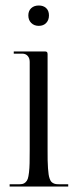

<svg xmlns="http://www.w3.org/2000/svg" viewBox="-20 -678 281 698"><path d="M15 0ZM121 -658Q137.8 -658 147.9 -648.5Q158 -639 158 -622Q158 -605.2 148 -594.6Q138 -584 121 -584Q104.2 -584 93.6 -594.5Q83 -605 83 -622Q83 -638.5 93.4 -648.2Q103.8 -658 121 -658ZM88 -134V-453Q88 -466.5 80.6 -474.8Q73.2 -483 61 -483H30V-491H143Q148.5 -491 150.8 -488.8Q153 -486.5 153 -481V-134Q153 -111.2 153.2 -95.8Q153.5 -80.2 154.5 -66.2Q155.5 -52.2 156.8 -43.9Q158 -35.5 160.6 -28.4Q163.2 -21.2 166.1 -17.8Q169 -14.2 174.1 -11.8Q179.2 -9.2 184.6 -8.6Q190 -8 198 -8H228V0H15V-8H44Q54.8 -8 61.1 -9.1Q67.5 -10.2 73 -15.5Q78.5 -20.8 81 -28Q83.5 -35.2 85.4 -51Q87.2 -66.8 87.6 -84.9Q88 -103 88 -134Z"/></svg>

Font: FogtwoNo5
Style: Regular
Weight: 400
Designer: gluk (gluksza@wp.pl)
Foundry: gluk (gluksza@wp.pl)
Version: Version 0.87